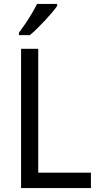

<svg xmlns="http://www.w3.org/2000/svg" viewBox="-20 -964 508 984"><path d="M88 0V-714H176V-79H446V0ZM273 -934Q264 -920 247 -900Q230 -880 210 -858.5Q190 -837 170 -817.5Q150 -798 133 -784H77V-796Q93 -818 110.5 -843.5Q128 -869 143.5 -895.5Q159 -922 170 -944H273Z"/></svg>

Font: Noto Sans Arabic SemiCondensed
Style: Regular
Weight: 400
Width: 4
Designer: Monotype Design Team, Nadine Chahine, Nizar Qandah and Khaled Hosny
Foundry: Monotype Imaging Inc.
Version: Version 2.012